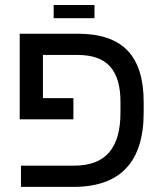

<svg xmlns="http://www.w3.org/2000/svg" viewBox="-20 -731 640 751"><path d="M451.2 -333Q451.2 -425.3 410.6 -470.7Q370.1 -516.1 283.2 -516.1H147.9V-347.2H267.1V-264.2H57.1V-599.1H284.2Q415.5 -599.1 478.8 -533.4Q542 -467.8 542 -331.1V-291Q542 0 267.1 0H62V-83H269Q362.3 -83 406.7 -134.8Q451.2 -186.5 451.2 -290ZM189.9 -711.4H349.6V-659.7H189.9Z"/></svg>

Font: Liberation Mono
Style: Regular
Weight: 400
Monospace: yes
Designer: Steve Matteson
Foundry: Ascender Corporation
Version: Version 2.1.5